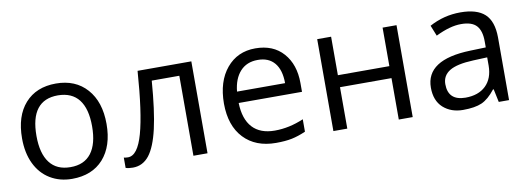

<svg xmlns="http://www.w3.org/2000/svg" viewBox="-49 -818 3024 1101"><g transform="rotate(-10 1463.0 -267.5)"><path d="M300.8 -476.1Q140.1 -476.1 140.1 -268.1Q140.1 -165.5 181.2 -111.8Q222.2 -58.1 301.8 -58.1Q381.8 -57.6 422.9 -111.3Q463.9 -165 463.9 -267.6Q463.9 -370.1 422.9 -422.9Q381.8 -475.6 300.8 -476.1ZM481.9 -63.5Q416 9.8 299.8 9.8Q228 9.8 172.4 -23.9Q116.7 -57.6 86.4 -120.6Q56.2 -183.6 56.2 -268.1Q56.2 -398.4 121.6 -471.7Q187 -544.9 301.3 -544.9Q415 -544.9 481.4 -470.2Q547.9 -395.5 547.9 -266.6Q547.9 -137.7 481.9 -63.5Z M1088.9 0H1006.8V-465.8H846.2Q833 -292 809.6 -189.9Q786.1 -87.9 748.8 -40.5Q711.4 6.8 653.8 6.8Q627.4 6.8 611.8 1V-59.1Q622.6 -56.2 636.2 -56.2Q692.4 -56.2 725.6 -174.8Q758.8 -293.5 775.9 -535.2H1088.9Z M1464.4 -477.1Q1400.4 -477.1 1362.3 -435.1Q1324.2 -393.1 1316.9 -318.8H1596.7Q1596.7 -395.5 1562.5 -436.5Q1528.3 -477.5 1464.4 -477.1ZM1486.8 9.8Q1368.2 9.8 1299.8 -62.5Q1231.4 -134.8 1231 -263.7Q1231.4 -392.6 1294.9 -468.8Q1358.4 -544.9 1462.4 -544.9Q1566.4 -544.9 1625 -478.5Q1683.6 -412.1 1683.6 -304.2V-252.9H1314.9Q1317.4 -158.7 1362.3 -109.9Q1407.2 -61 1492.2 -61Q1576.2 -61 1660.6 -97.2V-24.9Q1617.2 -5.9 1579.1 2Q1541 9.8 1486.8 9.8Z M1902.8 -535.2V-311H2202.6V-535.2H2283.7V0H2202.6V-241.2H1902.8V0H1821.8V-535.2Z M2601.6 -57.1Q2677.2 -57.1 2720.2 -98.6Q2763.2 -140.1 2763.7 -214.8V-263.2L2682.6 -259.8Q2586.4 -255.9 2543.5 -229.5Q2500.5 -203.1 2500.5 -153.3Q2500.5 -57.6 2601.6 -57.1ZM2844.7 -365.2V0H2784.7L2768.6 -76.2H2764.6Q2725.1 -25.4 2685.1 -7.8Q2645 9.8 2575.7 9.8Q2506.3 9.8 2460.4 -31.2Q2415.5 -72.3 2415.5 -147.9Q2415.5 -310.1 2674.8 -317.9L2765.6 -320.8V-354Q2766.1 -417 2738.8 -447.3Q2711.4 -477.5 2647.9 -477.1Q2584.5 -477.1 2500.5 -436L2475.6 -498Q2560.1 -543.9 2656.2 -543.9Q2752.4 -543.9 2798.3 -501.5Q2844.2 -459 2844.7 -365.2Z"/></g></svg>

Font: OpenSans
Style: Regular
Weight: 400
Foundry: Ascender Corporation
Version: Version 1.10